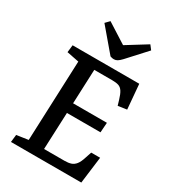

<svg xmlns="http://www.w3.org/2000/svg" viewBox="-223 -1060 1050 1175"><g transform="rotate(30 302.0 -472.5)"><path d="M157 -632 71 -649 77 -701H548L563 -527L501 -518L490 -555Q480 -589 468.5 -607Q457 -625 440 -631Q423 -637 394 -637H267L257 -395H496L491 -325H254L243 -64H387Q414 -64 432.5 -70Q451 -76 465 -93.5Q479 -111 490 -147L504 -189H567L543 0H46L52 -53L134 -65ZM177 -917 204 -945 344 -856 486 -944 509 -914 389 -783Q374 -767 362.5 -760Q351 -753 339 -753Q330 -753 324 -754.5Q318 -756 312 -758Z"/></g></svg>

Font: Literata Medium
Style: Italic
Weight: 500
Italic angle: -2°
Designer: Latin by Veronika Burian and Jose Scaglione. Greek by Irene Vlachou. Cyrillic by Vera Evstafieva
Foundry: TypeTogether
Version: Version 3.103;gftools[0.9.29]